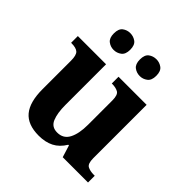

<svg xmlns="http://www.w3.org/2000/svg" viewBox="-201 -906 1068 1068"><g transform="rotate(45 333.5 -372.0)"><path d="M264 10Q177 10 136.5 -38.5Q96 -87 96 -188V-412Q96 -455 81 -469Q66 -483 29 -483H26V-536H248V-216Q248 -152 264 -113.5Q280 -75 324 -75Q372 -75 393.5 -116Q415 -157 415 -227V-419Q415 -462 396.5 -472.5Q378 -483 349 -483H346V-536H567V-116Q567 -73 586 -63Q605 -53 634 -53H642V0H443L421 -71H416Q390 -28 352.5 -9Q315 10 264 10ZM427 -622Q401 -622 381.5 -637Q362 -652 362 -688Q362 -725 381.5 -739.5Q401 -754 427 -754Q451 -754 471 -739.5Q491 -725 491 -688Q491 -652 471 -637Q451 -622 427 -622ZM221 -622Q196 -622 176.5 -637Q157 -652 157 -688Q157 -725 176.5 -739.5Q196 -754 221 -754Q246 -754 266 -739.5Q286 -725 286 -688Q286 -652 266 -637Q246 -622 221 -622Z"/></g></svg>

Font: Noto Serif Myanmar
Style: Bold
Weight: 700
Designer: Ben Mitchell and the Monotype Design Team
Foundry: Monotype Imaging Inc.
Version: Version 2.106; ttfautohint (v1.8.4.7-5d5b)